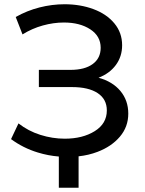

<svg xmlns="http://www.w3.org/2000/svg" viewBox="-20 -731 682 904"><path d="M350 153H257V6Q207 2 158 -13Q89 -34 32 -76L67 -150Q113 -114 170 -96Q227 -78 285 -78Q369 -78 426 -113.5Q483 -149 483 -211Q483 -264 440 -292.5Q397 -321 319 -321H163V-402H312Q379 -402 416.5 -429.5Q454 -457 454 -506Q454 -561 405 -593Q356 -625 281 -625Q232 -625 181.5 -611Q131 -597 86 -569L54 -651Q107 -681 166 -696Q225 -711 284 -711Q358 -711 420 -688Q482 -665 518.5 -621Q555 -577 555 -518Q555 -465 525.5 -425Q496 -385 444 -365Q510 -347 547 -302.5Q584 -258 584 -196Q584 -134 544.5 -87.5Q505 -41 439 -16Q397 0 350 5Z"/></svg>

Font: CMG Sans Medium
Style: Regular
Weight: 500
Designer: Julieta Ulanovsky
Foundry: Julieta Ulanovsky
Version: Version 7.200